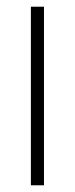

<svg xmlns="http://www.w3.org/2000/svg" viewBox="-20 -552 223 572"><path d="M72 0V-532H111V0Z"/></svg>

Font: Georama ExtraLight
Style: Regular
Weight: 250
Version: Version 1.001